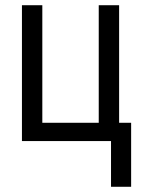

<svg xmlns="http://www.w3.org/2000/svg" viewBox="-20 -540 540 735"><path d="M405 175V0H64V-520H142V-70H358V-520H436V-70H482V175Z"/></svg>

Font: Iosevka Curly
Style: Regular
Weight: 400
Monospace: yes
Designer: Belleve Invis
Foundry: Belleve Invis
Version: Version 22.1.2; ttfautohint (v1.8.4)